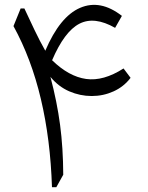

<svg xmlns="http://www.w3.org/2000/svg" viewBox="-20 -779 615 799"><path d="M487.3 -712.9 459 -663.1Q372.6 -712.4 310.3 -680.2Q248 -647.9 196.8 -528.3Q266.6 -460.4 338.4 -450.4Q410.2 -440.4 494.1 -494.1L523.4 -455.1Q495.1 -418 452.4 -398.7Q409.7 -379.4 361.6 -379.4Q313.5 -379.4 268.3 -398.9Q223.1 -418.5 189.9 -459Q217.3 -355.5 230 -259.5Q242.7 -163.6 243.2 -51.8L214.4 0H196.3Q189.9 -198.7 150.1 -366.9Q110.4 -535.2 36.1 -670.4L65.9 -743.7H81.5Q101.1 -701.7 123.5 -654.5Q146 -607.4 168.5 -567.9Q229 -710 313.2 -746.3Q397.5 -782.7 487.3 -712.9Z"/></svg>

Font: Pinar Regular
Style: Regular
Weight: 400
Designer: Amin Abedi
Version: Version 3.000